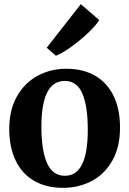

<svg xmlns="http://www.w3.org/2000/svg" viewBox="-20 -892 622 923"><path d="M298 -561.5Q380.5 -561.5 438.8 -527Q497 -492.5 527 -429Q557 -365.5 557 -279Q557 -184.5 519.5 -119Q482 -53.5 419.8 -21.2Q357.5 11 283.5 11Q201.5 11 143.2 -23.2Q85 -57.5 54.8 -121.2Q24.5 -185 24.5 -271.5Q24.5 -364.5 62.2 -430Q100 -495.5 162.2 -528.5Q224.5 -561.5 298 -561.5ZM402 -267.5Q402 -381.5 376 -442.2Q350 -503 291 -503Q179 -503 179 -282.5Q179 -169 206 -108Q233 -47 292.5 -47Q402 -47 402 -267.5ZM248.5 -624.5 204.5 -662.5 368.5 -872 457 -795.5Q440.5 -768.5 402.2 -732.5Q364 -696.5 321.5 -666.2Q279 -636 250 -624.5Z"/></svg>

Font: Merriweather Text
Style: Bold
Weight: 700
Designer: Eben Sorkin
Foundry: Eben Sorkin
Version: Version 2.100